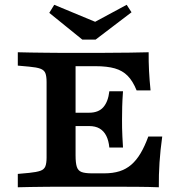

<svg xmlns="http://www.w3.org/2000/svg" viewBox="-20 -792 777 812"><path d="M229.9 -2.4Q205.7 -2.4 173.6 -2Q141.5 -1.6 109.6 -1.2Q77.7 -0.8 55.3 0V-56.5L103.7 -60.9Q135 -64.1 150.8 -69.7Q166.6 -75.3 171.8 -88.4Q177 -101.6 177 -125.8V-445.2Q177 -469.8 171.8 -482.8Q166.6 -495.7 150.8 -501.5Q135 -507.3 103.7 -510.1L55.3 -514.5V-571Q77.7 -570.2 109.6 -569.8Q141.5 -569.4 173.6 -569Q205.7 -568.5 229.9 -568.5H239.5H416.3Q481.1 -568.5 527.6 -569.4Q574.1 -570.2 608.7 -571Q608.3 -531.6 610.3 -492.3Q612.3 -453 616.7 -409.7H557.8Q541.6 -449.4 519.9 -471.4Q498.2 -493.4 465.8 -502.7Q433.4 -512.1 383 -512.1H299.6V-135Q299.6 -102.7 304.9 -86.4Q310.1 -70.2 325 -64.5Q340 -58.9 369 -58.9H420.9Q457.4 -58.9 485.4 -67.7Q513.4 -76.6 535.2 -95.4Q557 -114.2 574.4 -143.5Q591.9 -172.8 607.2 -214.6H666.1Q658 -156.5 654.6 -104.6Q651.2 -52.8 651.7 0Q612.1 -1.6 557.7 -2Q503.3 -2.4 428.8 -2.4H239.5ZM262.4 -258.9V-315.3H449.2V-258.9ZM442.4 -168.2Q439.6 -197.5 429.4 -217.7Q419.2 -237.9 401.4 -248.4Q383.6 -258.9 356.6 -258.9V-315.3Q396.9 -315.3 417.2 -338.9Q437.5 -362.5 442.4 -405.9H500.2Q497.4 -366.5 496.8 -340.8Q496.1 -315.1 496.1 -287.1Q496.1 -269 496.3 -251.7Q496.6 -234.4 497.6 -214.5Q498.6 -194.6 500.2 -168.2ZM515.7 -771.7 536.2 -740.1 384.5 -624.6H328L188.4 -737.6L209.4 -771.7L424.1 -682.5L345 -679.7Z"/></svg>

Font: Playfair 5pt SemiExpanded Light
Style: Regular
Weight: 300
Width: 6
Designer: Claus Eggers Sørensen
Foundry: Claus Eggers Sørensen
Version: Version 2.203